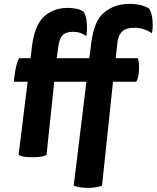

<svg xmlns="http://www.w3.org/2000/svg" viewBox="-20 -793 794 973"><path d="M76.2 -498Q65.4 -474.6 58.6 -441.4Q51.8 -408.2 50.8 -378.9Q74.2 -378.9 120.1 -378.9Q108.4 -286.1 74.2 -7.8Q84 -2.9 100.6 1Q117.2 3.9 143.6 3.9Q170.9 3.9 188.5 1Q205.1 -2.9 215.8 -7.8Q228.5 -131.8 254.9 -378.9Q295.9 -378.9 418 -378.9Q402.3 -247.1 353.5 147.5Q363.3 152.3 380.9 155.3Q398.4 159.2 424.8 159.2Q452.1 159.2 469.7 155.3Q486.3 152.3 497.1 147.5Q515.6 -28.3 552.7 -378.9Q582 -378.9 670.9 -378.9Q677.7 -391.6 681.6 -410.2Q684.6 -428.7 684.6 -452.1Q684.6 -469.7 682.6 -481.4Q680.7 -493.2 677.7 -498Q640.6 -498 566.4 -498Q568.4 -515.6 574.2 -570.3Q578.1 -613.3 598.6 -632.8Q618.2 -652.3 661.1 -652.3Q685.5 -652.3 707 -645.5Q728.5 -638.7 750 -625Q753.9 -642.6 753.9 -665Q753.9 -676.8 752.9 -689.5Q750 -727.5 735.4 -750Q715.8 -761.7 690.4 -767.6Q665 -773.4 636.7 -773.4Q561.5 -773.4 508.8 -730.5Q456.1 -688.5 442.4 -574.2Q439.5 -548.8 432.6 -498Q391.6 -498 267.6 -498Q269.5 -512.7 275.4 -555.7Q280.3 -596.7 296.9 -614.3Q313.5 -631.8 349.6 -631.8Q369.1 -631.8 384.8 -627Q400.4 -622.1 417 -610.4Q422.9 -636.7 419.9 -674.8Q418 -712.9 402.3 -735.4Q385.7 -745.1 365.2 -749Q344.7 -752.9 322.3 -752.9Q252 -752.9 204.1 -710Q155.3 -667 141.6 -554.7Q139.6 -536.1 134.8 -498Q120.1 -498 76.2 -498Z"/></svg>

Font: cl
Style: Bold Italic
Weight: 400
Designer: Mitja Miklavcic
Version: Version 7.504; 2011; Build 1022